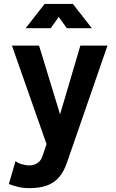

<svg xmlns="http://www.w3.org/2000/svg" viewBox="-20 -743 600 990"><path d="M323.2 100.8 358.4 0 534.2 -507.8H394.3L289.8 -153.3L181.4 -507.8H41.5L220 0L199.2 61Q192.6 83.7 174.4 96.8Q156.2 109.9 131.1 109.9Q112.3 109.9 91.6 103.5Q70.8 97.2 60.1 87.9L25.6 205.8Q44.2 213.4 71.4 220.2Q98.6 227.1 131.1 227.1Q184.6 227.1 221.7 213.6Q258.8 200.2 283.3 172.2Q307.9 144.3 323.2 100.8ZM324.5 -597.7H453.6L355.7 -722.7H234.6ZM241.5 -597.7 331.3 -722.7H210.2L112.3 -597.7Z"/></svg>

Font: Giphurs
Style: Regular
Weight: 400
Version: Version 2.010